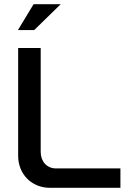

<svg xmlns="http://www.w3.org/2000/svg" viewBox="-20 -900 623 920"><path d="M67 -670V-153C67 -67 130 0 220 0H557V-93H248C205 -93 175 -126 175 -172V-670ZM66 -756H144L271 -880H141Z"/></svg>

Font: LT Wave Text Medium
Style: Regular
Weight: 500
Designer: Daniel Lyons
Version: Version 2.5 (Glyphs App)